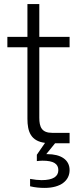

<svg xmlns="http://www.w3.org/2000/svg" viewBox="-20 -700 386 938"><path d="M114 -680V-520H16V-469H114V-120C114 -56 131 -11 200 -2L160 56V87C169 86 179 85 188 85C241 85 265 100 265 131C265 162 240 180 183 180C168 180 148 178 127 174V210C151 216 175 218 198 218C277 218 320 182 320 131C320 80 277 53 211 53H206L249 0H320V-51H235C184 -51 172 -79 172 -125V-469H320V-520H172V-680Z"/></svg>

Font: Aspekta 250
Style: Regular
Weight: 250
Designer: Ivo Dolenc
Version: Version 2.000